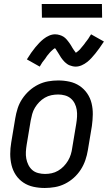

<svg xmlns="http://www.w3.org/2000/svg" viewBox="-20 -929 540 957"><path d="M203 8Q174 8 146.5 2Q119 -4 96.5 -19Q74 -34 59 -56.5Q44 -79 37.5 -106Q31 -133 31 -161.5Q31 -190 36 -219L56 -339Q60 -364 68 -389Q76 -414 91 -436.5Q106 -459 126 -477Q146 -495 170 -507Q194 -519 219.5 -523.5Q245 -528 270 -528Q299 -528 326.5 -522Q354 -516 376.5 -501Q399 -486 414.5 -463.5Q430 -441 436.5 -414Q443 -387 442.5 -358.5Q442 -330 438 -301L418 -181Q414 -156 405.5 -131Q397 -106 382.5 -83.5Q368 -61 348 -43Q328 -25 304 -13Q280 -1 254 3.5Q228 8 203 8ZM204 -62Q221 -62 237.5 -65.5Q254 -69 269.5 -78Q285 -87 297.5 -100Q310 -113 319 -128Q328 -143 333 -159.5Q338 -176 340 -192L360 -312Q363 -330 364 -347.5Q365 -365 362.5 -381.5Q360 -398 352.5 -413Q345 -428 332.5 -438.5Q320 -449 303.5 -453.5Q287 -458 270 -458Q253 -458 236 -454.5Q219 -451 203.5 -442Q188 -433 175.5 -420Q163 -407 154 -392Q145 -377 140.5 -360.5Q136 -344 133 -328L113 -208Q110 -190 109 -172.5Q108 -155 111 -138.5Q114 -122 121.5 -107Q129 -92 141 -81.5Q153 -71 170 -66.5Q187 -62 204 -62ZM178 -597 114 -633Q125 -651 135.5 -666Q146 -681 156 -693Q166 -705 175.5 -715Q185 -725 197.5 -735Q210 -745 225 -751.5Q240 -758 255 -758Q261 -758 266.5 -757Q272 -756 277 -754.5Q282 -753 287 -751Q292 -749 296.5 -746Q301 -743 304.5 -740Q308 -737 311.5 -733Q315 -729 318.5 -724.5Q322 -720 325 -716Q328 -712 330.5 -708Q333 -704 335.5 -700Q338 -696 341 -690.5Q344 -685 347.5 -680.5Q351 -676 353 -673Q355 -670 358 -666Q361 -668 364.5 -670.5Q368 -673 373 -677.5Q378 -682 379.5 -684Q381 -686 383.5 -689Q386 -692 388.5 -695Q391 -698 394 -701.5Q397 -705 400 -709Q403 -713 406 -717.5Q409 -722 413 -726.5Q417 -731 420 -736Q423 -741 426.5 -746.5Q430 -752 434 -758L498 -722Q486 -704 475.5 -689Q465 -674 455 -662Q445 -650 436 -640Q427 -630 414.5 -620Q402 -610 387 -603.5Q372 -597 357 -597Q349 -597 341 -599Q333 -601 326.5 -603.5Q320 -606 314 -610.5Q308 -615 303 -619.5Q298 -624 293 -630.5Q288 -637 284 -642.5Q280 -648 277 -654Q274 -660 269 -667Q264 -674 261 -679.5Q258 -685 254 -689Q250 -687 247 -684.5Q244 -682 239 -677.5Q234 -673 232 -671Q230 -669 227.5 -666Q225 -663 222.5 -660Q220 -657 217 -653.5Q214 -650 211.5 -646Q209 -642 206 -637.5Q203 -633 199 -628.5Q195 -624 191.5 -619Q188 -614 185 -608.5Q182 -603 178 -597ZM189 -841 188 -909H488L489 -841Z"/></svg>

Font: Iosevka Algr
Style: Italic
Weight: 400
Italic angle: -9°
Monospace: yes
Designer: Belleve Invis
Foundry: Belleve Invis
Version: Version 26.0.2; ttfautohint (v1.8.3)